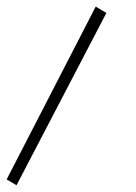

<svg xmlns="http://www.w3.org/2000/svg" viewBox="-87 -272 411 580"><path d="M-66.9 270 202.1 -252 234.4 -232.9 -37.1 287.6Z"/></svg>

Font: Pinar-DS3-FD Light
Style: Regular
Weight: 300
Designer: Amin Abedi
Version: Version 3.000